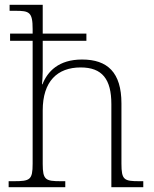

<svg xmlns="http://www.w3.org/2000/svg" viewBox="-20 -780 643 800"><path d="M16 0H252V-25H234C170 -25 158 -30 158 -97V-320C158 -441 219 -499 316 -499C406 -499 444 -450 444 -346V0H577V-25H561C497 -25 486 -30 486 -98V-349C486 -478 428 -532 322 -532C224 -532 178 -482 157 -429H155C156 -438 158 -463 158 -484V-610H340V-640H158V-760H20V-735H44C102 -735 116 -730 116 -659V-640H22V-610H116V-98C116 -30 105 -25 37 -25H16Z"/></svg>

Font: Noto Serif Sinhala ExtraLight
Style: Regular
Weight: 200
Designer: Jelle Bosma - Monotype Design Team
Foundry: Monotype Imaging Inc.
Version: Version 2.007